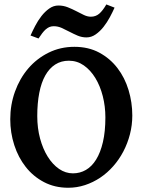

<svg xmlns="http://www.w3.org/2000/svg" viewBox="-20 -844 662 878"><path d="M461.9 -307.1Q461.9 -357.4 450 -404.3Q438 -451.2 416 -487.3Q394 -523.4 363.3 -544.9Q332.5 -566.4 294.9 -566.4Q259.8 -566.4 232.7 -549.1Q205.6 -531.7 187.3 -499.3Q168.9 -466.8 159.7 -419.7Q150.4 -372.6 150.4 -313Q150.4 -258.3 163.3 -210.4Q176.3 -162.6 198.5 -127.2Q220.7 -91.8 250.2 -71.5Q279.8 -51.3 313.5 -51.3Q345.7 -51.3 372.8 -66.9Q399.9 -82.5 419.7 -114.5Q439.5 -146.5 450.7 -194.6Q461.9 -242.7 461.9 -307.1ZM585 -315.9Q585 -271.5 574.2 -230Q563.5 -188.5 544.2 -151.6Q524.9 -114.7 498 -84.2Q471.2 -53.7 438.5 -31.7Q405.8 -9.8 368.7 2.4Q331.5 14.6 292 14.6Q230.5 14.6 181.2 -11.2Q131.8 -37.1 97.7 -80.6Q63.5 -124 45.2 -180.7Q26.9 -237.3 26.9 -298.8Q26.9 -365.2 48.6 -425.3Q70.3 -485.4 109.1 -530.8Q147.9 -576.2 201.9 -603Q255.9 -629.9 320.3 -629.9Q384.8 -629.9 434.1 -603.3Q483.4 -576.7 517.1 -532.7Q550.8 -488.8 567.9 -432.1Q585 -375.5 585 -315.9ZM503.9 -809.1Q495.1 -789.1 482.4 -765.4Q469.7 -741.7 453.6 -721.2Q437.5 -700.7 417.7 -686.8Q397.9 -672.9 375.5 -672.9Q354.5 -672.9 335.4 -680.9Q316.4 -689 298.3 -698.5Q280.3 -708 262.5 -716.1Q244.6 -724.1 226.1 -724.1Q214.8 -724.1 206.1 -720.5Q197.3 -716.8 189.2 -709.7Q181.2 -702.6 173.1 -692.1Q165 -681.6 156.2 -668L119.6 -681.6Q128.4 -701.7 140.9 -725.6Q153.3 -749.5 169.4 -770.3Q185.5 -791 205.1 -804.9Q224.6 -818.8 247.1 -818.8Q269.5 -818.8 289.8 -810.8Q310.1 -802.7 328.4 -793.2Q346.7 -783.7 363.3 -775.6Q379.9 -767.6 395.5 -767.6Q417.5 -767.6 433.6 -781.2Q449.7 -794.9 466.3 -823.7Z"/></svg>

Font: Gentium Basic
Style: Bold
Weight: 700
Designer: J. Victor Gaultney and Annie Olsen
Foundry: SIL International
Version: Version 1.100